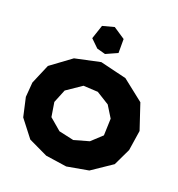

<svg xmlns="http://www.w3.org/2000/svg" viewBox="-127 -792 841 908"><g transform="rotate(20 293.0 -338.0)"><path d="M306.6 11.7 416 -7.8 518.6 -77.1 559.6 -163.1 575.2 -264.6 532.2 -393.6 426.8 -476.6 293.9 -508.8 166 -481.4 62.5 -405.3 20.5 -306.6 14.6 -232.4 36.1 -136.7 103.5 -49.8 200.2 -3.9ZM252.9 -375 326.2 -371.1 390.6 -331.1 426.8 -272.5 423.8 -187.5 371.1 -138.7 294.9 -117.2 219.7 -133.8 161.1 -183.6 149.4 -255.9 176.8 -323.2ZM296.9 -550.8 355.5 -577.1V-647.5L296.9 -686.5L238.3 -670.9L214.8 -600.6L253.9 -562.5Z"/></g></svg>

Font: MaokenAssortedSans-TC
Style: Regular
Weight: 500
Version: Version 0.83